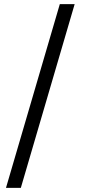

<svg xmlns="http://www.w3.org/2000/svg" viewBox="-20 -760 423 931"><path d="M9 151 270 -740H342L81 151Z"/></svg>

Font: IBM Plex Sans Thai Looped
Style: Regular
Weight: 400
Designer: Mike Abbink, Paul van der Laan, Pieter van Rosmalen, Ben Mitchell, Mark Frömberg
Foundry: Bold Monday
Version: Version 1.1